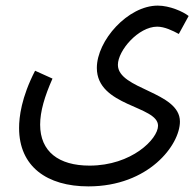

<svg xmlns="http://www.w3.org/2000/svg" viewBox="-20 -434 692 684"><path d="M48 22C48 159 147 230 295 230C510 230 621 82 621 -1C621 -108 400 -115 400 -203C400 -254 473 -339 540 -339C566 -339 595 -325 617 -313L652 -377C632 -393 584 -414 542 -414C436 -414 325 -290 325 -192C325 -54 543 -58 543 14C543 61 449 156 299 156C189 156 123 106 123 10C123 -37 139 -91 167 -154L105 -182C56 -87 48 -17 48 22Z"/></svg>

Font: Noto Sans Arabic ExtCond
Style: Regular
Weight: 400
Width: 2
Designer: Monotype Design Team, Nadine Chahine, Nizar Qandah and Khaled Hosny
Foundry: Monotype Imaging Inc.
Version: Version 2.012